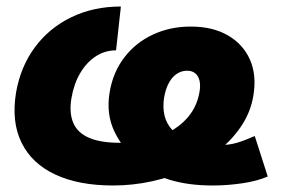

<svg xmlns="http://www.w3.org/2000/svg" viewBox="-20 -553 895 584"><path d="M323.7 11.2Q219.7 11.2 148.4 -22Q77.1 -55.2 45.7 -118.7Q14.2 -182.1 28.8 -271.5Q42.5 -350.1 85.9 -408.9Q129.4 -467.8 196.8 -500.5Q264.2 -533.2 347.7 -533.2L333 -399.9Q299.3 -399.9 271.2 -381.6Q243.2 -363.3 223.9 -330.6Q204.6 -297.9 197.3 -254.4Q189.9 -209.5 202.9 -179.2Q215.8 -148.9 251 -133.8Q286.1 -118.7 344.2 -118.7Q392.6 -118.7 434.1 -128.9Q475.6 -139.2 507.6 -158.9Q539.6 -178.7 560.1 -207.5Q580.6 -236.3 586.9 -273.9Q590.3 -293.9 586.7 -308.3Q583 -322.8 573.5 -330.3Q564 -337.9 549.3 -337.9Q531.7 -337.9 517.3 -328.1Q502.9 -318.4 493.2 -300Q483.4 -281.7 479 -255.4Q474.6 -226.1 480.5 -201.2Q486.3 -176.3 505.1 -156.5Q523.9 -136.7 556.2 -124Q576.7 -118.7 600.8 -115.2Q625 -111.8 649.4 -111.8Q677.7 -111.8 700.7 -118.7Q723.6 -125.5 754.9 -139.2L794.4 -16.1Q761.7 -2 716.3 4.6Q670.9 11.2 627 11.2Q553.7 11.2 496.8 -5.9Q439.9 -22.9 403.8 -60.5Q355.5 -96.7 328.9 -151.1Q302.2 -205.6 313.5 -272.5Q323.7 -333.5 358.2 -378.4Q392.6 -423.3 445.1 -447.8Q497.6 -472.2 560.1 -472.2Q627 -472.2 673.3 -445.3Q719.7 -418.5 740.5 -371.1Q761.2 -323.7 750.5 -261.2Q742.7 -213.9 715.8 -172.4Q689 -130.9 647.2 -96.9Q605.5 -63 553.5 -38.8Q501.5 -14.6 442.9 -1.7Q384.3 11.2 323.7 11.2Z"/></svg>

Font: Inter 28pt ExtraBold
Style: Italic
Weight: 800
Italic angle: -9.3988°
Designer: Rasmus Andersson
Foundry: rsms
Version: Version 4.001;git-66647c0bb